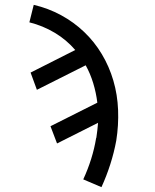

<svg xmlns="http://www.w3.org/2000/svg" viewBox="-20 -548 640 791"><path d="M398 223 323 191Q342 150 355.5 107Q369 64 376 21L377 19Q379 4 381 -11.5Q383 -27 384 -42L215 43L188 -28L381 -125Q376 -166 364 -205.5Q352 -245 333 -279L132 -178L106 -249L290 -342Q254 -384 205.5 -413Q157 -442 101 -456L119 -528Q179 -514 231.5 -485.5Q284 -457 326.5 -416.5Q369 -376 399.5 -325Q430 -274 447 -216Q464 -158 466.5 -95Q469 -32 459 31Q450 80 434.5 128.5Q419 177 398 223Z"/></svg>

Font: Iosevka Aile
Style: Italic
Weight: 400
Italic angle: -9°
Designer: Belleve Invis
Foundry: Belleve Invis
Version: Version 28.0.1; ttfautohint (v1.8.4)